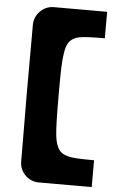

<svg xmlns="http://www.w3.org/2000/svg" viewBox="-62 -879 647 1023"><g transform="rotate(5 262.0 -367.0)"><path d="M468.8 -694.3Q366.7 -694.3 335.4 -688Q290.5 -679.2 273.4 -647.5Q254.4 -613.3 251.5 -516.1Q250 -478.5 250 -377.4Q250 -206.5 255.9 -157.2Q263.7 -90.8 291.5 -67.9Q316.4 -46.9 381.3 -43.5Q405.8 -42 468.3 -42V101.6H185.5Q143.1 101.6 112.8 71.5Q82.5 41.5 82 -1.5Q82 -54.2 81.1 -194.8Q80.1 -335.4 80.1 -367.2Q80.1 -376 80.3 -517.3Q80.6 -658.7 80.6 -732.4Q81.1 -775.4 111.6 -805.7Q142.1 -835.9 185.1 -835.9H468.8Z"/></g></svg>

Font: Donpoligrafbum
Style: Bold
Weight: 700
Designer: Sasha Pavljenko
Version: Version 1.002;Fontself Maker 3.5.8